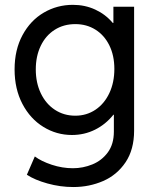

<svg xmlns="http://www.w3.org/2000/svg" viewBox="-20 -545 630 778"><path d="M88.9 163.1 121.1 88.9Q147 108.4 189.7 122.6Q232.4 136.7 275.4 136.7Q316.4 136.7 354.5 121.1Q392.6 105.5 417 72.3Q441.4 39.1 441.4 -11.7V-80.1H439.5Q408.2 -41 365 -19.5Q321.8 2 271.5 2Q209 2 155.8 -30.8Q102.5 -63.5 70.8 -124Q39.1 -184.6 39.1 -263.7Q39.1 -343.3 71.3 -402.8Q103.5 -462.4 157.5 -493.9Q211.4 -525.4 275.4 -525.4Q324.2 -525.4 365.7 -506.3Q407.2 -487.3 437 -452.1H439.5V-517.6H523.4V-15.6Q523.4 61 488.8 112.5Q454.1 164.1 397.9 188.5Q341.8 212.9 277.3 212.9Q224.1 212.9 172.4 198.5Q120.6 184.1 88.9 163.1ZM443.4 -265.6Q443.4 -319.8 423.1 -361.1Q402.8 -402.3 366.9 -424.8Q331.1 -447.3 285.2 -447.3Q237.8 -447.3 201.4 -424.1Q165 -400.9 145 -359.1Q125 -317.4 125 -263.7Q125 -209.5 145.5 -166.7Q166 -124 202.4 -100.1Q238.8 -76.2 285.2 -76.2Q330.6 -76.2 366.7 -100.3Q402.8 -124.5 423.1 -167.7Q443.4 -210.9 443.4 -265.6Z"/></svg>

Font: Reddit Sans Vanilla
Style: Regular
Weight: 400
Designer: Stephen Hutchings
Foundry: Reddit
Version: Version 1.013